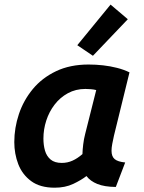

<svg xmlns="http://www.w3.org/2000/svg" viewBox="-20 -824 641 857"><path d="M224 13.8Q159 13.8 119.2 -15.5Q79.5 -44.8 61.6 -91.1Q43.8 -137.5 43.8 -189.8Q43.8 -253.2 64.4 -314.8Q85 -376.2 126.2 -426.2Q167.5 -476.2 230 -506.1Q292.5 -536 375.5 -536Q408 -536 440 -532.4Q472 -528.8 502.2 -521.1Q532.5 -513.5 558 -501L488.8 -219Q484.2 -198.5 481 -181.5Q477.8 -164.5 477.8 -151.2Q477.8 -125.5 491.8 -113.8Q505.8 -102 538.8 -98.8L497 10.5Q446.2 10 414.6 -2.8Q383 -15.5 366 -38.2Q342.5 -20 306.8 -3.1Q271 13.8 224 13.8ZM255.8 -96.8Q281.2 -96.8 303.6 -106.9Q326 -117 348 -136.2Q348.5 -155.5 351.4 -179.4Q354.2 -203.2 360.2 -226.2L409.5 -422Q399 -424.8 385.5 -425.9Q372 -427 361.2 -427Q317.8 -427 282.9 -407.9Q248 -388.8 223.6 -356.9Q199.2 -325 186.5 -285.8Q173.8 -246.5 173.8 -205.5Q173.8 -176 180.9 -151.5Q188 -127 205.9 -111.9Q223.8 -96.8 255.8 -96.8ZM394.8 -575 325 -622.2 473.5 -803.5 550.5 -738.2Z"/></svg>

Font: Ubuntu Sans
Style: Italic
Weight: 400
Italic angle: -13.5°
Designer: Dalton Maag Ltd
Foundry: Dalton Maag Ltd
Version: Version 1.006